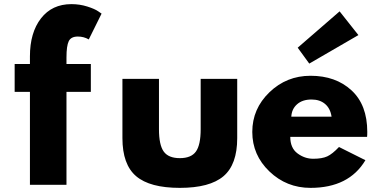

<svg xmlns="http://www.w3.org/2000/svg" viewBox="-20 -895 1822 930"><path d="M125 -585V-622Q125 -737 178.5 -806Q232 -875 326 -875Q366 -875 402.5 -863.5Q439 -852 456 -840L472 -829L410 -704Q386 -718 357 -718Q324 -718 313 -695.5Q302 -673 302 -617V-585H420V-450H302V0H125V-450H51V-585Z M750 -513V-269Q750 -193 773 -161Q796 -129 851 -129Q906 -129 929 -161Q952 -193 952 -269V-513H1129V-226Q1129 -98 1062.5 -41.5Q996 15 851 15Q706 15 639.5 -41.5Q573 -98 573 -226V-513Z M1422 -664 1625 -840 1716 -725 1478 -587ZM1758 -232H1386Q1386 -178 1421 -152Q1456 -126 1497 -126Q1540 -126 1565 -137.5Q1590 -149 1622 -183L1750 -119Q1670 15 1484 15Q1368 15 1285 -64.5Q1202 -144 1202 -256Q1202 -368 1285 -448Q1368 -528 1484 -528Q1606 -528 1682.5 -457.5Q1759 -387 1759 -256Q1759 -238 1758 -232ZM1391 -330H1586Q1580 -370 1554.5 -391.5Q1529 -413 1489 -413Q1445 -413 1419 -390Q1393 -367 1391 -330Z"/></svg>

Font: Hussar
Style: BoldWeb
Weight: 700
Foundry: Cannot Into Space Fonts
Version: Version 2.00